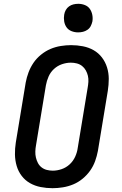

<svg xmlns="http://www.w3.org/2000/svg" viewBox="-20 -980 640 1008"><path d="M256 8Q224 8 193.5 2Q163 -4 137.5 -18.5Q112 -33 94 -56.5Q76 -80 67.5 -109Q59 -138 58.5 -169Q58 -200 63 -232L115 -547Q120 -574 130 -600.5Q140 -627 156 -650.5Q172 -674 195.5 -693Q219 -712 245 -723Q271 -734 299 -738.5Q327 -743 353 -743Q385 -743 415.5 -737Q446 -731 471.5 -716.5Q497 -702 515 -678.5Q533 -655 542 -626Q551 -597 551 -566Q551 -535 546 -503L494 -188Q489 -161 479.5 -134.5Q470 -108 453.5 -84.5Q437 -61 414 -42Q391 -23 364.5 -12Q338 -1 310 3.5Q282 8 256 8ZM257 -84Q280 -84 303.5 -92Q327 -100 345.5 -117Q364 -134 374.5 -157Q385 -180 388 -203L440 -518Q443 -534 444 -550.5Q445 -567 441.5 -582Q438 -597 430.5 -610.5Q423 -624 411 -633.5Q399 -643 383.5 -647Q368 -651 352 -651Q329 -651 305.5 -643Q282 -635 263.5 -618Q245 -601 235 -578Q225 -555 221 -532L169 -217Q166 -201 165.5 -184.5Q165 -168 168.5 -153Q172 -138 179 -124.5Q186 -111 198 -101.5Q210 -92 225.5 -88Q241 -84 257 -84ZM390 -810Q372 -810 355.5 -816.5Q339 -823 329.5 -836.5Q320 -850 317 -867.5Q314 -885 317 -903Q319 -916 325.5 -927.5Q332 -939 342.5 -946.5Q353 -954 365.5 -957Q378 -960 391 -960Q409 -960 425.5 -953.5Q442 -947 451.5 -933.5Q461 -920 464.5 -902.5Q468 -885 465 -867Q462 -854 456 -842.5Q450 -831 439 -823.5Q428 -816 415.5 -813Q403 -810 390 -810Z"/></svg>

Font: Iosevka Etoile Semibold
Style: Italic
Weight: 600
Italic angle: -9°
Designer: Belleve Invis
Foundry: Belleve Invis
Version: Version 22.1.2; ttfautohint (v1.8.4)